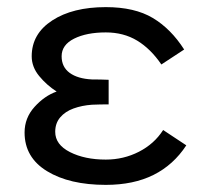

<svg xmlns="http://www.w3.org/2000/svg" viewBox="-20 -504 580 539"><path d="M277 15Q175 15 112 -23.5Q49 -62 49 -132Q49 -173 77 -204Q105 -235 139 -247Q111 -265 90 -290.5Q69 -316 69 -346Q69 -409 126.5 -446.5Q184 -484 277 -484Q358 -484 409 -453.5Q460 -423 497 -365L433 -323Q403 -367 365 -390Q327 -413 277 -413Q223 -413 188 -395.5Q153 -378 153 -346Q153 -316 175.5 -299.5Q198 -283 238 -281Q262 -281 285 -280V-211Q262 -211 238 -210Q210 -208 186.5 -199.5Q163 -191 149 -174.5Q135 -158 135 -134Q135 -98 176.5 -77Q218 -56 277 -56Q327 -56 370 -78Q413 -100 438 -139L503 -96Q467 -41 411 -13Q355 15 277 15Z"/></svg>

Font: Kreadon
Style: Regular
Weight: 400
Designer: kohakuno
Foundry: StudioGnu
Version: Version 1.000;Glyphs 3.1.2 (3151)